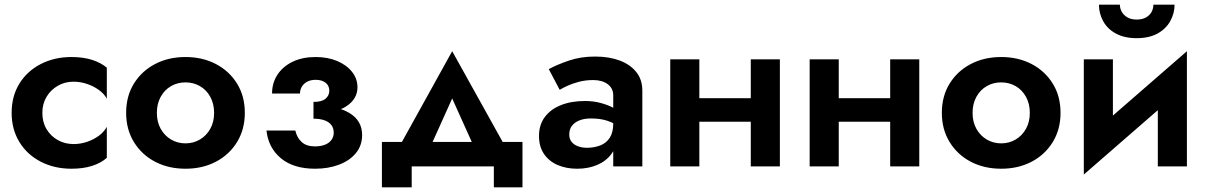

<svg xmlns="http://www.w3.org/2000/svg" viewBox="-20 -715 5187 825"><path d="M162 -230Q162 -269 180 -299Q198 -329 228.5 -346.5Q259 -364 296 -364Q324 -364 352 -355Q380 -346 403.5 -329.5Q427 -313 439 -291V-424Q415 -445 376.5 -457.5Q338 -470 287 -470Q214 -470 155.5 -440Q97 -410 63.5 -356Q30 -302 30 -230Q30 -159 63.5 -104.5Q97 -50 155.5 -20Q214 10 287 10Q338 10 376.5 -2.5Q415 -15 439 -37V-170Q427 -148 404.5 -131.5Q382 -115 354 -105.5Q326 -96 296 -96Q259 -96 228.5 -113Q198 -130 180 -160Q162 -190 162 -230Z M522 -230Q522 -159 555.5 -104.5Q589 -50 646.5 -20Q704 10 777 10Q850 10 907.5 -20Q965 -50 998.5 -104.5Q1032 -159 1032 -230Q1032 -302 998.5 -356Q965 -410 907.5 -440Q850 -470 777 -470Q704 -470 646.5 -440Q589 -410 555.5 -356Q522 -302 522 -230ZM654 -230Q654 -269 670.5 -299Q687 -329 715 -345Q743 -361 777 -361Q811 -361 839 -345Q867 -329 883.5 -299Q900 -269 900 -230Q900 -191 883.5 -161.5Q867 -132 839 -115.5Q811 -99 777 -99Q743 -99 715 -115.5Q687 -132 670.5 -161.5Q654 -191 654 -230Z M1327 -230Q1421 -227 1468.5 -258.5Q1516 -290 1516 -340Q1516 -377 1492.5 -406.5Q1469 -436 1428.5 -453Q1388 -470 1336 -470Q1280 -470 1238 -450Q1196 -430 1172.5 -394.5Q1149 -359 1149 -313H1269Q1269 -329 1277 -342.5Q1285 -356 1300 -364Q1315 -372 1337 -372Q1363 -372 1379 -359.5Q1395 -347 1395 -325Q1395 -305 1379 -291Q1363 -277 1327 -277ZM1334 10Q1391 10 1437 -7.5Q1483 -25 1509.5 -57.5Q1536 -90 1536 -135Q1536 -197 1480.5 -230Q1425 -263 1327 -260V-205Q1355 -205 1374.5 -198Q1394 -191 1404 -177.5Q1414 -164 1414 -145Q1414 -127 1404 -113.5Q1394 -100 1376 -93Q1358 -86 1333 -86Q1297 -86 1276.5 -104.5Q1256 -123 1249 -154H1125Q1133 -80 1187 -35Q1241 10 1334 10Z M1923 -292 2041 -30 2170 -51 1923 -495 1677 -51 1805 -30ZM2102 0V90H2225V-105H1621V90H1749V0Z M2426 -137Q2426 -158 2436.5 -173Q2447 -188 2468 -197Q2489 -206 2519 -206Q2560 -206 2590 -196Q2620 -186 2648 -165V-228Q2639 -239 2617 -251Q2595 -263 2563 -272Q2531 -281 2494 -281Q2434 -281 2389.5 -263Q2345 -245 2320.5 -211.5Q2296 -178 2296 -131Q2296 -85 2317.5 -53.5Q2339 -22 2376 -6Q2413 10 2460 10Q2508 10 2546.5 -6.5Q2585 -23 2608 -54.5Q2631 -86 2631 -130L2615 -184Q2615 -146 2600 -123Q2585 -100 2559 -90Q2533 -80 2502 -80Q2481 -80 2463.5 -86.5Q2446 -93 2436 -105.5Q2426 -118 2426 -137ZM2385 -329Q2396 -336 2417.5 -346Q2439 -356 2467.5 -363.5Q2496 -371 2529 -371Q2567 -371 2591 -353.5Q2615 -336 2615 -305V0H2740V-326Q2740 -373 2714 -405.5Q2688 -438 2642.5 -455Q2597 -472 2537 -472Q2475 -472 2424 -454.5Q2373 -437 2338 -418Z M2907 -192H3269V-293H2907ZM3206 -460V0H3331V-460ZM2860 -460V0H2985V-460Z M3506 -192H3868V-293H3506ZM3805 -460V0H3930V-460ZM3459 -460V0H3584V-460Z M4027 -230Q4027 -159 4060.5 -104.5Q4094 -50 4151.5 -20Q4209 10 4282 10Q4355 10 4412.5 -20Q4470 -50 4503.5 -104.5Q4537 -159 4537 -230Q4537 -302 4503.5 -356Q4470 -410 4412.5 -440Q4355 -470 4282 -470Q4209 -470 4151.5 -440Q4094 -410 4060.5 -356Q4027 -302 4027 -230ZM4159 -230Q4159 -269 4175.5 -299Q4192 -329 4220 -345Q4248 -361 4282 -361Q4316 -361 4344 -345Q4372 -329 4388.5 -299Q4405 -269 4405 -230Q4405 -191 4388.5 -161.5Q4372 -132 4344 -115.5Q4316 -99 4282 -99Q4248 -99 4220 -115.5Q4192 -132 4175.5 -161.5Q4159 -191 4159 -230Z M5075 -346 5080 -495 4642 -114 4637 35ZM4762 -460H4637V35L4762 -96ZM5080 -495 4955 -364V0H5080ZM4702 -695Q4702 -657 4720.5 -623.5Q4739 -590 4775.5 -570.5Q4812 -551 4864 -551Q4917 -551 4953 -570.5Q4989 -590 5008 -623.5Q5027 -657 5027 -695H4936Q4936 -679 4928.5 -664.5Q4921 -650 4905 -640.5Q4889 -631 4864 -631Q4840 -631 4824 -640.5Q4808 -650 4800 -664.5Q4792 -679 4792 -695Z"/></svg>

Font: Jost SemiBold
Style: Regular
Weight: 600
Version: Version 3.710